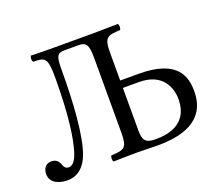

<svg xmlns="http://www.w3.org/2000/svg" viewBox="-112 -805 1112 975"><g transform="rotate(-20 444.5 -317.5)"><path d="M522 -333H609C738 -333 768 -243 768 -183C768 -121 743 -31 591 -31C537 -31 522 -48 522 -102ZM437 -122C437 -39 420 -34 350 -31C344 -25 344 -4 350 2C389 1 442.3 0 480 0C509 0 553 2 589 2C710 2 857 -27 857 -194C857 -268 835.7 -373 622 -373H522V-523C522 -606 539 -611 609 -614C615 -620 615 -641 609 -647C560 -646 479 -645 479 -645H242C177 -645 139 -647 139 -647C132.8 -637 133.3 -622.5 139 -614C202.8 -612.3 217 -609.5 217 -499C217 -296 198 -176 179 -114C167 -73 149 -48 128 -48C116 -48 105 -51 97 -74C91 -92 78 -107 52 -107C25 -107 6 -87 6 -55C6 -2 61 12 98 12C156 12 192 -24 213 -76C250 -168 261 -359 261 -523C261 -598 267 -614 310 -614H385C428 -614 437 -593 437 -524Z"/></g></svg>

Font: Libertinus Math
Style: Regular
Weight: 400
Designer: Philipp H. Poll
Foundry: Khaled Hosny
Version: Version 6.2